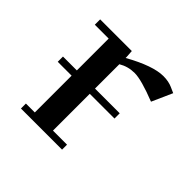

<svg xmlns="http://www.w3.org/2000/svg" viewBox="-121 -582 708 708"><g transform="rotate(45 232.5 -228.0)"><path d="M43.9 -217.8V-245.1H116.2V-411.1H43.9V-439H209L210.9 -411.1V-404.8Q302.7 -456.1 356.9 -456.1Q384.3 -456.1 404.8 -446.8L426.8 -437L391.1 -356.9Q309.1 -389.2 273.9 -389.2Q239.7 -389.2 210.9 -372.1V-245.1H339.8V-217.8H210.9V-25.9H284.2V0H69.8V-25.9H116.2V-217.8Z"/></g></svg>

Font: Dehuti Alt
Style: Bold
Weight: 700
Version: Version 1.2